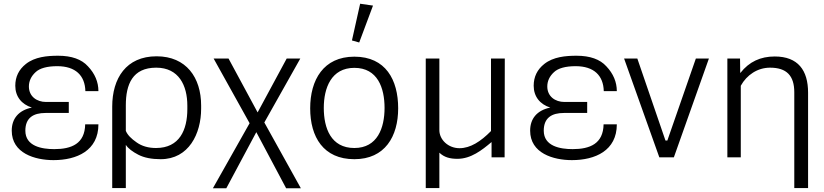

<svg xmlns="http://www.w3.org/2000/svg" viewBox="-20 -844 4421 1030"><path d="M267 15C392 15 508 -36 508 -177H437C435 -73 364 -44 271 -44C205 -44 116 -59 116 -143C116 -212 159 -238 224 -238H349V-297H227C177 -297 135 -327 135 -380C135 -409 147 -435 171 -457C193 -478 233 -489 287 -489C385 -489 436 -439 438 -355H508C508 -404 489 -449 452 -488C418 -526 364 -545 292 -545C233 -545 167 -539 119 -501C81 -471 62 -432 62 -384C62 -326 96 -284 151 -267C79 -252 43 -207 43 -143C43 -22 167 15 267 15Z M582 165H655V-67C667 -48 691 -30 722 -14C753 2 793 10 842 10C993 10 1059 -127 1059 -261V-278C1059 -428 979 -542 820 -542C657 -542 582 -424 582 -272ZM817 -50C776 -50 741 -60 713 -80C684 -100 664 -120 655 -142V-279C655 -392 691 -481 818 -481C939 -481 985 -386 985 -277V-259C985 -147 943 -50 817 -50Z M1515 166H1594L1398 -187L1591 -530H1518L1362 -241L1206 -530H1126L1319 -183L1122 166H1194L1355 -135Z M1881 10C2045 10 2116 -112 2116 -263C2116 -416 2049 -540 1881 -540C1715 -540 1644 -415 1644 -263C1644 -109 1715 10 1881 10ZM1907 -616 1981 -814 1912 -824 1868 -627ZM1881 -50C1755 -50 1717 -157 1717 -265C1717 -372 1757 -480 1881 -480C2006 -480 2043 -372 2043 -265C2043 -158 2005 -50 1881 -50Z M2445 -49C2385 -49 2337 -94 2337 -146V-530H2264V165H2337V-25C2363 0 2394 8 2434 8C2506 8 2565 -38 2617 -82V0H2687L2688 -530H2614V-141C2559 -85 2503 -49 2445 -49Z M3048 15C3173 15 3289 -36 3289 -177H3218C3216 -73 3145 -44 3052 -44C2986 -44 2897 -59 2897 -143C2897 -212 2940 -238 3005 -238H3130V-297H3008C2958 -297 2916 -327 2916 -380C2916 -409 2928 -435 2952 -457C2974 -478 3014 -489 3068 -489C3166 -489 3217 -439 3219 -355H3289C3289 -404 3270 -449 3233 -488C3199 -526 3145 -545 3073 -545C3014 -545 2948 -539 2900 -501C2862 -471 2843 -432 2843 -384C2843 -326 2877 -284 2932 -267C2860 -252 2824 -207 2824 -143C2824 -22 2948 15 3048 15Z M3713 -530 3560 -90H3550L3399 -530H3328L3517 0H3595L3783 -530Z M4241 165H4315V-347C4315 -467 4261 -541 4136 -541C4060 -541 3999 -513 3952 -453H3951L3950 -530H3882V0H3954V-384C3986 -442 4044 -481 4111 -481C4200 -481 4241 -438 4241 -349Z"/></svg>

Font: Cheyenne Sans Light
Style: Regular
Weight: 300
Designer: The Public Sans project authors (U.S. Web Design System), Libre Franklin designed by Pablo Impallari and Rodrigo Fuenzal
Foundry: The Cheyenne Sans Project Authors
Version: Version 2.007